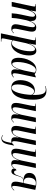

<svg xmlns="http://www.w3.org/2000/svg" viewBox="1585 -2395 1050 4260"><g transform="rotate(90 2110.0 -265.0)"><path d="M615 9C664 9 692 -11 718 -45L712 -52C692 -29 677 -11 653 -11C626 -11 617 -32 617 -68C617 -85 620 -115 626 -145L663 -325C670 -361 682 -404 682 -448C682 -516 649 -544 592 -544C528 -544 490 -512 447 -410H444C445 -420 445 -431 445 -441C445 -504 422 -544 354 -544C305 -544 257 -518 214 -413H212L234 -536H72L71 -526H83C116 -526 125 -520 125 -497C125 -484 121 -467 117 -449L22 0H123L191 -318C205 -384 262 -517 318 -517C345 -517 352 -485 352 -462C352 -431 344 -395 332 -340L304 -210C290 -145 278 -69 275 0H378C382 -67 388 -132 401 -192L429 -326C443 -389 495 -517 552 -517C578 -517 584 -489 584 -463C584 -428 573 -376 565 -341L534 -191C526 -155 518 -118 518 -86C518 -27 551 9 615 9Z M865 -440 720 240H901L903 230H882C845 230 831 226 831 202C831 194 832 184 836 165L862 39C865 21 868 6 872 -16C896 1 915 10 951 10C1127 10 1210 -227 1210 -382C1210 -493 1173 -546 1108 -546C1030 -546 984 -480 949 -388H946L975 -536H813L810 -526H829C865 -526 874 -519 874 -494C874 -484 870 -465 865 -440ZM935 -2C908 -2 886 -15 875 -28L938 -318C957 -406 1009 -517 1066 -517C1098 -517 1117 -491 1117 -413C1117 -252 1047 -2 935 -2Z M1373 10C1436 10 1481 -42 1527 -173H1530C1524 -136 1518 -104 1518 -72C1518 -18 1543 10 1593 10C1643 10 1675 -17 1699 -41L1693 -50C1673 -30 1656 -18 1637 -18C1616 -18 1605 -35 1605 -65C1605 -98 1618 -161 1624 -193L1697 -535H1688L1625 -509C1604 -527 1571 -546 1525 -546C1347 -546 1262 -311 1262 -153C1262 -54 1295 10 1373 10ZM1404 -11C1372 -11 1356 -46 1356 -132C1356 -284 1424 -536 1535 -536C1556 -536 1578 -527 1592 -506L1547 -285C1518 -143 1455 -11 1404 -11Z M1927 10C2121 10 2192 -222 2192 -478C2192 -687 2127 -770 1995 -770C1947 -770 1908 -758 1889 -747L1892 -737C1911 -747 1936 -756 1965 -756C2061 -756 2090 -671 2087 -453C2069 -493 2033 -513 1987 -513C1827 -513 1758 -338 1758 -191C1758 -70 1812 10 1927 10ZM1930 0C1882 0 1853 -40 1853 -129C1853 -281 1920 -497 2006 -497C2042 -497 2069 -475 2085 -433C2077 -250 2026 0 1930 0Z M2599 10C2650 10 2674 -15 2699 -46L2693 -53C2675 -28 2654 -8 2630 -8C2609 -8 2603 -28 2603 -61C2603 -89 2608 -130 2616 -168L2691 -536H2592L2526 -216C2510 -132 2459 -19 2396 -19C2372 -19 2360 -37 2360 -79C2360 -106 2368 -157 2377 -197L2446 -536H2282L2279 -526H2297C2329 -526 2335 -519 2335 -500C2335 -488 2330 -460 2324 -427L2281 -220C2273 -182 2263 -129 2263 -95C2263 -36 2286 9 2353 9C2422 9 2480 -39 2520 -155H2523C2519 -131 2515 -92 2515 -73C2515 -27 2531 10 2599 10Z M3052 228C3151 228 3176 144 3208 -46L3202 -53C3184 -28 3164 -8 3140 -8C3119 -8 3112 -28 3112 -61C3112 -89 3118 -130 3126 -168L3200 -536H3101L3036 -216C3020 -132 2968 -19 2905 -19C2882 -19 2869 -37 2869 -79C2869 -106 2877 -157 2886 -197L2956 -536H2791L2789 -526H2806C2839 -526 2844 -519 2844 -500C2844 -488 2839 -460 2833 -427L2791 -220C2783 -182 2773 -129 2773 -95C2773 -36 2795 9 2863 9C2931 9 2990 -39 3029 -155H3033C3028 -131 3025 -92 3025 -73C3025 -27 3040 10 3108 10C3126 10 3141 7 3153 2C3119 189 3094 216 3041 216C3016 216 2995 204 2981 192L2978 202C2995 216 3018 228 3052 228Z M3615 10C3666 10 3690 -15 3715 -46L3709 -53C3691 -28 3670 -8 3646 -8C3625 -8 3619 -28 3619 -61C3619 -89 3624 -130 3632 -168L3707 -536H3608L3542 -216C3526 -132 3475 -19 3412 -19C3388 -19 3376 -37 3376 -79C3376 -106 3384 -157 3393 -197L3462 -536H3298L3295 -526H3313C3345 -526 3351 -519 3351 -500C3351 -488 3346 -460 3340 -427L3297 -220C3289 -182 3279 -129 3279 -95C3279 -36 3302 9 3369 9C3438 9 3496 -39 3536 -155H3539C3535 -131 3531 -92 3531 -73C3531 -27 3547 10 3615 10Z M4098 10C4150 10 4180 -19 4206 -50L4200 -58C4174 -28 4157 -9 4131 -9C4111 -9 4105 -23 4105 -56C4105 -86 4110 -131 4120 -175L4193 -523C4152 -536 4088 -546 4024 -546C3874 -546 3817 -481 3817 -390C3817 -306 3872 -266 3969 -263C3925 -254 3905 -228 3878 -147C3857 -83 3836 -51 3802 -51C3774 -51 3761 -74 3762 -104C3739 -104 3719 -83 3719 -52C3719 -15 3745 7 3781 7C3834 7 3859 -34 3889 -146C3915 -241 3945 -258 4004 -258H4039L4023 -183C4015 -146 4010 -113 4010 -82C4010 -29 4034 10 4098 10ZM4013 -268C3955 -268 3922 -304 3922 -375C3922 -456 3956 -536 4041 -536C4061 -536 4076 -534 4097 -530L4042 -268Z"/></g></svg>

Font: Noto Serif Display ExtraCondensed Medium
Style: Italic
Weight: 500
Width: 2
Italic angle: -12°
Designer: Monotype Design Team
Foundry: Monotype Imaging Inc.
Version: Version 2.009